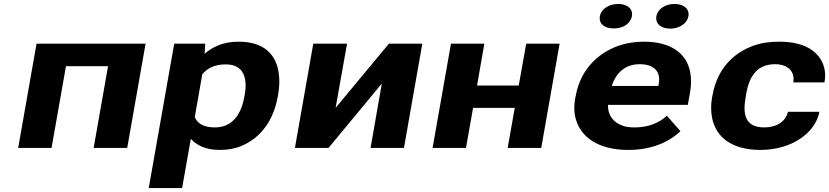

<svg xmlns="http://www.w3.org/2000/svg" viewBox="-20 -749 4197 972"><path d="M624 0 717 -528H165L72 0H241L314 -414H527L454 0Z M1016 -477 1019 -528H862L733 203H902L946 -46C976 -14 1020 10 1092 10C1132 10 1169 4 1202 -10C1301 -51 1365 -141 1386 -259L1388 -270C1395 -310 1396 -347 1391 -380C1378 -469 1321 -538 1188 -538C1111 -538 1058 -513 1016 -477ZM1068 -104C1010 -104 980 -124 966 -156L1004 -373C1030 -404 1066 -423 1123 -423C1217 -423 1233 -349 1219 -270L1217 -259C1203 -180 1163 -104 1068 -104Z M1949 -528 1679 -203 1737 -528H1566L1473 0H1643L1913 -326L1856 0H2025L2118 -528Z M2720 0 2813 -528H2644L2606 -316H2395L2432 -528H2263L2170 0H2339L2375 -203H2586L2550 0Z M3425 -85 3356 -163C3317 -127 3263 -104 3193 -104C3171 -104 3151 -106 3134 -112C3086 -128 3056 -165 3058 -218H3462L3473 -278C3480 -317 3480 -353 3474 -385C3456 -476 3381 -538 3239 -538C3193 -538 3152 -531 3113 -518C3001 -479 2917 -390 2895 -265L2891 -246C2885 -211 2886 -177 2895 -146C2921 -54 3009 10 3161 10C3278 10 3366 -29 3425 -85ZM3315 -326 3313 -314H3077C3096 -373 3139 -424 3218 -424C3291 -424 3326 -387 3315 -326ZM3088 -605C3134 -605 3172 -629 3179 -667C3186 -704 3155 -729 3110 -729C3064 -729 3024 -705 3017 -667C3010 -628 3041 -605 3088 -605ZM3373 -604C3418 -604 3458 -629 3465 -667C3472 -704 3440 -729 3395 -729C3349 -729 3310 -705 3303 -667C3296 -629 3327 -604 3373 -604Z M3755 -257 3757 -271C3771 -353 3806 -424 3904 -424C3969 -424 4006 -386 3996 -332H4154C4160 -363 4158 -392 4149 -418C4124 -491 4050 -538 3926 -538C3877 -538 3834 -532 3795 -518C3686 -479 3610 -393 3588 -271L3585 -257C3578 -220 3579 -184 3585 -152C3604 -57 3681 10 3831 10C3909 10 3978 -12 4027 -44C4074 -74 4117 -122 4128 -183H3969C3957 -133 3912 -104 3849 -104C3749 -104 3740 -174 3755 -257Z"/></svg>

Font: Asimov
Style: XWidIt
Weight: 500
Designer: Google
Version: Version 2.000980; 2014